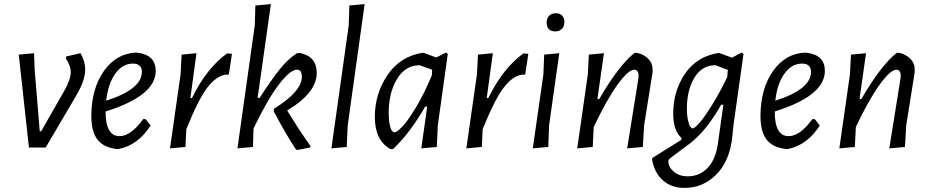

<svg xmlns="http://www.w3.org/2000/svg" viewBox="-20 -724 4561 942"><path d="M375 -463Q398 -423 398 -383Q398 -330 354 -255L204 0H122L72 -456L147 -463L150 -383L175 -80H182L294 -276Q327 -333 327 -370Q327 -402 303 -437L305 -447Z M719 -108Q657 -12 563 7H551Q487 -1 457.5 -40Q428 -79 428 -156Q429 -290 490 -376Q551 -462 648 -466L656 -465Q744 -454 744 -376Q744 -254 498 -177Q498 -56 566 -56Q622 -56 683 -140L695 -139ZM632 -412Q581 -412 545.5 -362.5Q510 -313 501 -230Q676 -286 676 -371Q676 -412 632 -412Z M944 -463 914 -243H922Q993 -389 1094 -462L1118 -460L1103 -360L1097 -357L1088 -358Q1040 -351 996 -292.5Q952 -234 894 -90L890 -3L814 4L866 -359L871 -456Z M1452 -464Q1534 -447 1534 -366Q1534 -269 1389 -182Q1455 -74 1504 -7L1500 0L1438 12L1431 8Q1382 -66 1323 -178L1325 -191Q1461 -275 1461 -348Q1461 -382 1437 -382Q1404 -382 1349 -310.5Q1294 -239 1224 -94L1221 -3L1145 4L1230 -600L1233 -697L1309 -704L1244 -244H1254Q1311 -332 1352 -383.5Q1393 -435 1437 -463Z M1769 -704 1686 -109 1681 -3 1606 4 1691 -600 1694 -697Z M2053 -465H2058L2120 -442L2168 -466L2177 -460L2128 -109L2123 -3L2047 4L2076 -201H2066Q1993 -73 1909 7H1895Q1819 -36 1819 -150Q1819 -263 1880.5 -355Q1942 -447 2053 -465ZM1887 -169Q1887 -135 1892 -112.5Q1897 -90 1903 -82.5Q1909 -75 1916 -75Q1928 -75 1955.5 -104.5Q1983 -134 2023 -201Q2063 -268 2098 -353L2099 -358L2100 -382L2038 -404Q1969 -404 1928 -336.5Q1887 -269 1887 -169Z M2398 -463 2368 -243H2376Q2447 -389 2548 -462L2572 -460L2557 -360L2551 -357L2542 -358Q2494 -351 2450 -292.5Q2406 -234 2348 -90L2344 -3L2268 4L2320 -359L2325 -456Z M2707 -659Q2727 -659 2738 -647.5Q2749 -636 2749 -616Q2749 -595 2737 -582.5Q2725 -570 2705 -570Q2662 -570 2662 -614Q2662 -634 2674 -646.5Q2686 -659 2707 -659ZM2724 -463 2674 -109 2670 -3 2594 4 2646 -359 2650 -456Z M2812 4 2864 -359 2869 -456 2943 -463 2911 -238H2920Q3017 -405 3094 -465H3105Q3140 -457 3161.5 -434.5Q3183 -412 3182 -378L3181 -365L3140 -108L3134 -3L3057 4L3112 -338L3113 -351Q3113 -382 3092 -382Q3063 -382 3010 -309Q2957 -236 2893 -101L2888 -3Z M3509 -464 3571 -441 3618 -466 3628 -460 3579 -113 3571 -38Q3556 72 3491.5 135Q3427 198 3339 198Q3275 198 3233 161.5Q3191 125 3179 58L3182 50L3323 -38L3324 -47Q3283 -82 3283 -166Q3283 -278 3341 -362.5Q3399 -447 3504 -464ZM3350 -191Q3350 -157 3355.5 -134Q3361 -111 3367 -102.5Q3373 -94 3378 -94Q3388 -94 3412.5 -122Q3437 -150 3474.5 -210.5Q3512 -271 3548 -346L3549 -359L3551 -381L3490 -404Q3424 -404 3387 -343Q3350 -282 3350 -191ZM3355 141Q3412 141 3451.5 100Q3491 59 3502 -18L3529 -210H3518Q3447 -85 3370 -24L3268 52Q3259 60 3259 69Q3260 96 3286 118.5Q3312 141 3355 141Z M4002 -108Q3940 -12 3846 7H3834Q3770 -1 3740.5 -40Q3711 -79 3711 -156Q3712 -290 3773 -376Q3834 -462 3931 -466L3939 -465Q4027 -454 4027 -376Q4027 -254 3781 -177Q3781 -56 3849 -56Q3905 -56 3966 -140L3978 -139ZM3915 -412Q3864 -412 3828.5 -362.5Q3793 -313 3784 -230Q3959 -286 3959 -371Q3959 -412 3915 -412Z M4098 4 4150 -359 4155 -456 4229 -463 4197 -238H4206Q4303 -405 4380 -465H4391Q4426 -457 4447.5 -434.5Q4469 -412 4468 -378L4467 -365L4426 -108L4420 -3L4343 4L4398 -338L4399 -351Q4399 -382 4378 -382Q4349 -382 4296 -309Q4243 -236 4179 -101L4174 -3Z"/></svg>

Font: Alegreya Sans
Style: Italic
Weight: 400
Italic angle: -7°
Designer: Juan Pablo del Peral
Foundry: Huerta Tipografica
Version: Version 2.007